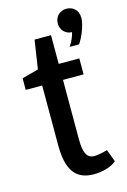

<svg xmlns="http://www.w3.org/2000/svg" viewBox="-114 -781 559 846"><g transform="rotate(-15 165.5 -358.0)"><path d="M12 -427H87V-155C87 -41 124 10 207 10C248 10 290 -3 310 -22L289 -78C269 -72 243 -67 229 -67C196 -67 182 -94 182 -155V-427H276V-500H182V-631H107L87 -500L12 -480ZM291 -560C312 -590 331 -642 331 -670C331 -709 304 -726 277 -726C247 -726 224 -704 224 -673C224 -643 246 -620 275 -620C271 -601 261 -579 248 -560Z"/></g></svg>

Font: Hermeneus One
Style: Regular
Weight: 400
Designer: Rodrigo Fuenzalida, Pablo Impallari
Foundry: Pablo Impallari, Rodrigo Fuenzalida
Version: Version 1.002